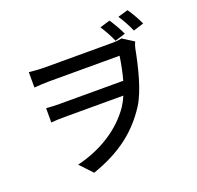

<svg xmlns="http://www.w3.org/2000/svg" viewBox="-156 -1030 1313 1278"><g transform="rotate(-20 500.0 -391.5)"><path d="M740 -838 668 -816C692 -779 715 -738 732 -698L806 -721C789 -758 763 -803 740 -838ZM876 -862 804 -841C828 -805 852 -762 870 -720L944 -743C926 -782 900 -829 876 -862ZM118 -699V-590C154 -593 193 -595 226 -595C293 -595 662 -595 723 -595C715 -541 704 -484 689 -430H237C205 -430 172 -432 144 -434V-333C177 -336 205 -337 240 -337H656C645 -312 633 -289 620 -269C533 -141 388 -49 216 -8L298 79C504 8 628 -94 720 -236C778 -327 815 -484 839 -609C843 -625 848 -638 853 -649L774 -699C753 -693 726 -692 699 -692C647 -692 292 -692 226 -692C184 -692 142 -697 118 -699Z"/></g></svg>

Font: Noto Sans CJK HK Medium
Style: Regular
Weight: 500
Designer: Ryoko NISHIZUKA 西塚涼子 (kana, bopomofo & ideographs); Paul D. Hunt (Latin, Greek & Cyrillic); Sandoll Communications 산돌커뮤니
Foundry: Adobe
Version: Version 2.004;hotconv 1.0.118;makeotfexe 2.5.65603